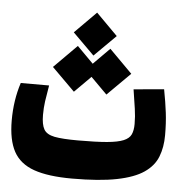

<svg xmlns="http://www.w3.org/2000/svg" viewBox="-48 -668 682 718"><g transform="rotate(5 293.0 -309.0)"><path d="M248.5 4.9Q158.7 4.9 105.2 -13.9Q51.8 -32.7 28.3 -75.9Q4.9 -119.1 4.9 -192.4Q4.9 -268.6 26.4 -334.5H132.8Q126.5 -298.8 123 -274.2Q119.6 -249.5 119.6 -223.1Q119.6 -187 129.9 -168.9Q140.1 -150.9 169.9 -145Q199.7 -139.2 258.3 -139.2Q326.2 -139.2 366.9 -142.8Q407.7 -146.5 428.7 -155.3Q449.7 -164.1 456.8 -179.4Q463.9 -194.8 463.9 -218.8Q463.9 -247.6 459.7 -275.4Q455.6 -303.2 448.7 -347.7L562.5 -357.9Q571.8 -309.1 576.4 -271Q581.1 -232.9 581.1 -187Q581.1 -141.6 567.1 -106Q553.2 -70.3 517.1 -45.7Q481 -21 416 -8.1Q351.1 4.9 248.5 4.9ZM349.1 -319.3 288.1 -380.4 227.1 -319.3 141.1 -404.8 227.1 -491.2 288.1 -429.7 349.1 -491.2 435.1 -404.8ZM288.1 -460.4 207.5 -540.5 288.1 -621.6 368.7 -540.5Z"/></g></svg>

Font: Cascadia Mono
Style: Bold
Weight: 700
Monospace: yes
Designer: Aaron Bell
Foundry: Saja Typeworks
Version: Version 2404.023; ttfautohint (v1.8.4)